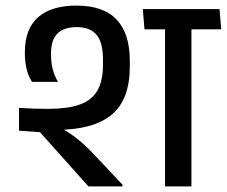

<svg xmlns="http://www.w3.org/2000/svg" viewBox="-20 -667 812 687"><path d="M665 -587.5H570.5V0H665ZM524 -562H771.5L765.5 -634.5H518ZM491 -634.5 497 -562H746L740 -634.5ZM418.5 0V-6L318.5 -112Q298 -134 280.2 -150.2Q262.5 -166.5 242.8 -180.8Q223 -195 196.5 -210.5V-241L48 -280.5V-199.5L123 -194L296.5 0ZM444.5 -449Q444.5 -547 397.2 -597Q350 -647 253.5 -647Q163.5 -647 116.2 -605.2Q69 -563.5 69 -481.5V-477Q69 -448.5 74.5 -422.8Q80 -397 94.5 -374H187.5Q174.5 -396 168.5 -420.2Q162.5 -444.5 162.5 -472V-475.5Q162.5 -524.5 185.8 -547.2Q209 -570 254.5 -570Q302 -570 325.2 -542.8Q348.5 -515.5 348.5 -454V-436Q348.5 -377 328 -342.2Q307.5 -307.5 264.2 -292.5Q221 -277.5 152.5 -277.5Q127 -277.5 102.8 -278.2Q78.5 -279 48 -281L100.5 -205Q122 -203.5 142.2 -203Q162.5 -202.5 183.5 -202.5Q313 -202.5 378.8 -256Q444.5 -309.5 444.5 -429.5Z"/></svg>

Font: Anek Devanagari Medium
Style: Regular
Weight: 500
Designer: Kailash Malviya (Devanagari) & Yesha Goshar (Latin)
Foundry: Ek Type
Version: Version 1.003